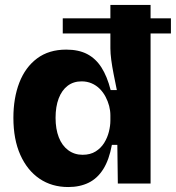

<svg xmlns="http://www.w3.org/2000/svg" viewBox="-20 -740 709 774"><path d="M233 -666H669V-605H233ZM255 14Q189 14 139.5 -19.5Q90 -53 62 -115.5Q34 -178 34 -265Q34 -345 58 -407Q82 -469 129.5 -504.5Q177 -540 247 -540Q297 -540 331.5 -522Q366 -504 389 -468Q412 -432 426 -377H451Q444 -411 438 -441.5Q432 -472 428.5 -498.5Q425 -525 425 -545V-720H587V-258V0H455L453 -156H431Q420 -96 396.5 -58.5Q373 -21 337.5 -3.5Q302 14 255 14ZM313 -116Q344 -116 365.5 -129.5Q387 -143 400 -164Q413 -185 419 -209Q425 -233 425 -254V-275Q425 -294 420 -313Q415 -332 405.5 -350Q396 -368 382 -382Q368 -396 349.5 -404Q331 -412 309 -412Q276 -412 252.5 -394Q229 -376 216.5 -343Q204 -310 204 -265Q204 -220 217 -186.5Q230 -153 255 -134.5Q280 -116 313 -116Z"/></svg>

Font: Bricolage Grotesque ExtraBold
Style: Regular
Weight: 800
Designer: Mathieu Triay
Foundry: Atelier Triay
Version: Version 1.001;gftools[0.9.33.dev8+g029e19f]